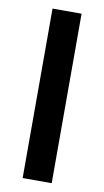

<svg xmlns="http://www.w3.org/2000/svg" viewBox="-82 -740 424 781"><g transform="rotate(10 130.0 -350.0)"><path d="M70 0V-700H190V0Z"/></g></svg>

Font: Cuprum
Style: Regular
Weight: 400
Designer: Jovanny Lemonad
Foundry: Jovanny Lemonad
Version: Version 3.000